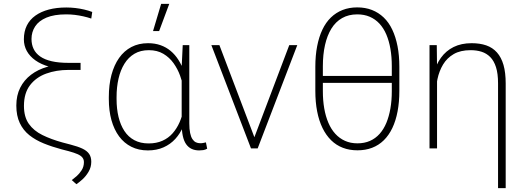

<svg xmlns="http://www.w3.org/2000/svg" viewBox="-20 -759 2686 982"><path d="M451.7 -697.8 446.8 -664.1Q426.8 -670.9 405.8 -675.5Q384.8 -680.2 362.8 -682.9Q340.8 -685.5 318.4 -685.5Q256.8 -685.5 217.5 -668.9Q178.2 -652.3 159.7 -623.8Q141.1 -595.2 141.1 -559.6Q141.1 -531.2 151.9 -508.8Q162.6 -486.3 185.5 -470.2Q208.5 -454.1 244.4 -445.8Q280.3 -437.5 330.6 -437.5H392.1V-405.8H328.6Q274.4 -405.8 232.2 -417.7Q189.9 -429.7 160.9 -450.4Q131.8 -471.2 116.9 -498.5Q102.1 -525.9 102.1 -557.6Q102.1 -598.1 117.2 -628.4Q132.3 -658.7 161.1 -679.2Q189.9 -699.7 229.7 -710.2Q269.5 -720.7 319.3 -720.7Q342.3 -720.7 365.5 -718Q388.7 -715.3 410.6 -710.2Q432.6 -705.1 451.7 -697.8ZM328.6 -431.2H392.1V-401.4H330.6Q268.1 -401.4 216.3 -382.6Q164.6 -363.8 133.5 -323.2Q102.5 -282.7 102.5 -217.3Q102.5 -161.1 127.4 -125.7Q152.3 -90.3 196.8 -68.4Q241.2 -46.4 299.8 -30.3L340.8 -19.5Q378.4 -9.8 401.6 1.2Q424.8 12.2 435.8 28.1Q446.8 43.9 446.8 68.4Q446.8 96.2 432.9 119.6Q418.9 143.1 400.9 159.2Q382.8 175.3 370.6 183.1L347.2 162.1Q357.9 154.3 372.3 141.6Q386.7 128.9 397.9 111.1Q409.2 93.3 409.2 70.3Q409.2 56.6 401.6 46.9Q394 37.1 377 29.5Q359.9 22 331.5 14.2L295.4 4.9Q246.1 -8.3 203.9 -25.4Q161.6 -42.5 130.1 -67.6Q98.6 -92.8 81.1 -129.9Q63.5 -167 63.5 -219.2Q63.5 -271 83.3 -310.3Q103 -349.6 138.7 -376.7Q174.3 -403.8 222.7 -417.5Q271 -431.2 328.6 -431.2Z M536.6 -252.4V-262.7Q536.6 -325.2 550 -375.7Q563.5 -426.3 589.1 -462.6Q614.7 -499 652.1 -518.6Q689.5 -538.1 737.3 -538.1Q772.5 -538.1 801.3 -527.8Q830.1 -517.6 852.8 -498.5Q875.5 -479.5 892.3 -453.1Q909.2 -426.8 920.9 -394.3Q932.6 -361.8 939 -324.7V-190.4Q932.6 -149.4 917.2 -112.8Q901.9 -76.2 876.7 -48.6Q851.6 -21 816.4 -5.4Q781.2 10.3 736.3 10.3Q689 10.3 651.9 -8.3Q614.7 -26.9 589.1 -61.5Q563.5 -96.2 550 -144.5Q536.6 -192.9 536.6 -252.4ZM576.2 -262.7V-252.4Q576.2 -202.6 586.2 -161.1Q596.2 -119.6 616.2 -89.1Q636.2 -58.6 667.2 -42Q698.2 -25.4 740.2 -25.4Q780.3 -25.4 810.8 -39.1Q841.3 -52.7 862.8 -77.1Q884.3 -101.6 898.2 -133.1Q912.1 -164.6 918.9 -200.2V-308.6Q913.1 -338.9 900.9 -372.6Q888.7 -406.2 867.7 -435.8Q846.7 -465.3 815.4 -483.9Q784.2 -502.4 741.2 -502.4Q698.7 -502.4 667.7 -484.1Q636.7 -465.8 616.5 -433.1Q596.2 -400.4 586.2 -356.9Q576.2 -313.5 576.2 -262.7ZM914.6 -528.3H948.2V-128.4Q948.2 -98.6 952.4 -78.9Q956.5 -59.1 964.1 -47.6Q971.7 -36.1 981.9 -31.2Q992.2 -26.4 1004.4 -26.4Q1012.7 -26.4 1019.3 -27.8Q1025.9 -29.3 1033.2 -30.8L1039.6 1.5Q1029.3 7.3 1019.3 8.8Q1009.3 10.3 999 10.3Q976.6 10.3 960 2.4Q943.4 -5.4 931.9 -21.7Q920.4 -38.1 914.8 -64.5Q909.2 -90.8 909.2 -128.4V-416.5ZM762.7 -600.1 804.2 -739.3H845.7L793.9 -600.1Z M1274.9 -41 1459.5 -528.3H1500.5L1297.9 0H1266.1ZM1102.1 -528.3 1287.6 -40 1295.9 0H1263.7L1061 -528.3Z M1807.1 -721.2Q1848.6 -721.2 1882.3 -708Q1916 -694.8 1942.4 -669.7Q1968.8 -644.5 1986.3 -607.4Q2003.9 -570.3 2013.2 -522.7Q2022.5 -475.1 2022.5 -417.5V-294.4Q2022.5 -236.8 2013.4 -189.2Q2004.4 -141.6 1986.8 -104.5Q1969.2 -67.4 1943.1 -41.7Q1917 -16.1 1883.3 -3.2Q1849.6 9.8 1808.1 9.8Q1767.1 9.8 1733.4 -3.2Q1699.7 -16.1 1673.6 -41.7Q1647.5 -67.4 1629.4 -104.5Q1611.3 -141.6 1602.1 -189.2Q1592.8 -236.8 1592.8 -294.4V-417.5Q1592.8 -475.1 1602.1 -522.7Q1611.3 -570.3 1628.9 -607.4Q1646.5 -644.5 1672.6 -669.7Q1698.7 -694.8 1732.4 -708Q1766.1 -721.2 1807.1 -721.2ZM1807.1 -685.5Q1763.2 -685.5 1730 -666.7Q1696.8 -647.9 1675 -612.8Q1653.3 -577.6 1642.3 -528.8Q1631.3 -480 1631.3 -420.4V-370.6H1983.9V-420.4Q1983.9 -468.3 1976.8 -509.3Q1969.7 -550.3 1955.8 -582.8Q1941.9 -615.2 1920.7 -638.2Q1899.4 -661.1 1871.1 -673.3Q1842.8 -685.5 1807.1 -685.5ZM1808.1 -25.9Q1843.8 -25.9 1872.1 -38.3Q1900.4 -50.8 1921.4 -74.2Q1942.4 -97.7 1956.1 -130.6Q1969.7 -163.6 1976.8 -204.3Q1983.9 -245.1 1983.9 -292.5V-335H1631.3V-292.5Q1631.3 -245.1 1638.4 -204.3Q1645.5 -163.6 1659.7 -130.6Q1673.8 -97.7 1695.1 -74.5Q1716.3 -51.3 1744.6 -38.6Q1772.9 -25.9 1808.1 -25.9Z M2215.3 -415.5V0H2176.8V-528.3H2213.9ZM2209 -272.5H2184.1Q2184.1 -330.6 2196.8 -379.2Q2209.5 -427.7 2235.1 -463.4Q2260.7 -499 2300 -518.6Q2339.4 -538.1 2392.1 -538.1Q2434.6 -538.1 2467 -526.9Q2499.5 -515.6 2521.7 -490.7Q2543.9 -465.8 2555.2 -426.8Q2566.4 -387.7 2566.4 -332V203.1H2527.3V-332.5Q2527.3 -382.8 2516.8 -415.5Q2506.3 -448.2 2487.3 -467.3Q2468.3 -486.3 2442.9 -494.4Q2417.5 -502.4 2387.2 -502.4Q2335 -502.4 2300.5 -482.4Q2266.1 -462.4 2246.1 -429Q2226.1 -395.5 2217.5 -354.7Q2209 -314 2209 -272.5Z"/></svg>

Font: Roboto ExtraLight
Style: Regular
Weight: 250
Designer: Christian Robertson
Foundry: Google
Version: Version 3.009; 2024